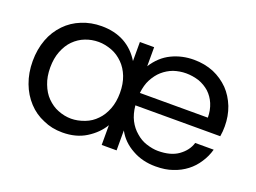

<svg xmlns="http://www.w3.org/2000/svg" viewBox="-89 -753 1276 958"><g transform="rotate(20 548.5 -274.0)"><path d="M784.2 -480Q751 -480 717.8 -469.2Q686.5 -457.5 661.1 -435.1Q638.2 -415 620.1 -380.9Q605 -352.1 600.1 -309.1H960.9Q960.9 -348.1 946.8 -381.8Q933.6 -413.1 909.2 -436Q884.8 -457.5 853 -469.2Q818.4 -480 784.2 -480ZM43 -275.9Q43 -338.9 63 -392.1Q81.5 -441.9 119.1 -481Q154.3 -517.6 203.1 -537.1Q252 -557.1 308.1 -557.1Q377 -557.1 429.2 -528.8Q481 -500 513.2 -446.8V-547.9H588.9V-446.8Q625.5 -504.4 680.2 -530.8Q734.4 -557.1 797.9 -557.1Q855 -557.1 903.8 -537.1Q949.2 -517.6 984.9 -481.9Q1017.6 -447.8 1037.1 -398.9Q1055.2 -351.1 1055.2 -296.9Q1055.2 -278.8 1054.2 -270L1050.8 -243.2H600.1Q604.5 -198.2 621.1 -166Q637.7 -133.8 664.1 -111.8Q689.9 -88.9 720.2 -79.1Q754.9 -67.9 783.2 -67.9Q850.1 -67.9 890.1 -96.2Q932.1 -126 944.8 -168.9H1043Q1032.2 -130.4 1011.2 -99.1Q989.7 -65.4 959 -42Q927.2 -17.6 888.2 -4.9Q850.6 8.8 797.9 8.8Q728 8.8 673.8 -22Q617.2 -52.7 588.9 -106V0H509.8V-105Q481.4 -57.1 428.2 -23.9Q376 8.8 303.2 8.8Q246.6 8.8 201.2 -12.2Q153.3 -31.7 118.2 -69.8Q82 -108.9 63 -160.2Q43 -213.4 43 -275.9ZM136.2 -275.9Q136.2 -227.1 150.9 -189.9Q166 -149.9 190.9 -125Q219.2 -96.7 250 -85Q285.2 -70.8 320.8 -70.8Q355 -70.8 392.1 -85Q426.8 -98.1 452.1 -125Q476.6 -149.4 492.2 -189Q506.8 -226.6 506.8 -274.9Q506.8 -323.2 492.2 -360.8Q477.5 -398.4 452.1 -423.8Q424.3 -451.7 392.1 -463.9Q355 -478 320.8 -478Q283.2 -478 250 -464.8Q217.8 -452.6 190.9 -425.8Q166.5 -401.4 150.9 -361.8Q136.2 -324.2 136.2 -275.9Z"/></g></svg>

Font: PoppinsZ
Style: Regular
Weight: 400
Designer: Ninad Kale (Devanagari), Jonny Pinhorn (Latin)
Foundry: Indian Type Foundry
Version: Version 3.002;FEAKit 1.0